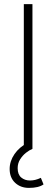

<svg xmlns="http://www.w3.org/2000/svg" viewBox="-20 -725 274 935"><path d="M96 0V-705H138V0ZM121 190Q80 190 53.5 165Q27 140 27 98Q27 60 50.5 25.5Q74 -9 117 -31L138 0Q123 6 106.5 19Q90 32 78 51Q66 70 66 94Q66 125 83.5 139.5Q101 154 126 154Q152 154 179 141L192 173Q168 190 121 190Z"/></svg>

Font: Nunito Sans ExtraLight
Style: Regular
Weight: 200
Designer: Vernon Adams
Foundry: Vernon Adams
Version: Version 3.006; ttfautohint (v1.8.3)